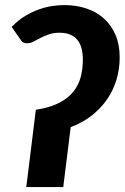

<svg xmlns="http://www.w3.org/2000/svg" viewBox="-20 -754 502 774"><path d="M27 -645.5Q53 -672.5 81.2 -689.5Q109.5 -706.5 137.2 -716.2Q165 -726 191 -729.8Q217 -733.5 239 -733.5Q287.5 -733.5 328.5 -719.8Q369.5 -706 399.2 -679.2Q429 -652.5 445.8 -613Q462.5 -573.5 462.5 -522.5Q462.5 -476.5 449.8 -433.5Q437 -390.5 411.8 -353.8Q386.5 -317 349.8 -288.2Q313 -259.5 265 -241.5L235 0H86L124.5 -311.5Q180.5 -320 217.2 -338.8Q254 -357.5 275.5 -384.2Q297 -411 305.5 -444Q314 -477 314 -513.5Q314 -622 220 -622Q195 -622 176.2 -615.2Q157.5 -608.5 142.5 -600.8Q127.5 -593 115 -586.2Q102.5 -579.5 89 -579.5Q71.5 -579.5 64 -592.5Z"/></svg>

Font: Lato ExtraBold
Style: Italic
Weight: 800
Italic angle: -7°
Designer: Lukasz Dziedzic with Adam Twardoch and Botio Nikoltchev
Foundry: tyPoland Lukasz Dziedzic
Version: Version 2.015; 2015-08-06; http://www.latofonts.com/